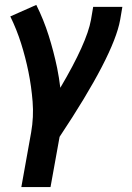

<svg xmlns="http://www.w3.org/2000/svg" viewBox="-20 -558 540 783"><path d="M67 205 107 -18Q118 -81 113 -143.5Q108 -206 96 -265Q84 -324 66 -381Q48 -438 22 -491L128 -538Q158 -478 178.5 -413Q199 -348 213 -281Q221 -241 226 -200Q334 -383 351 -477L360 -530H479L470 -477Q444 -332 223 0L186 205Z"/></svg>

Font: Iosevka SS08
Style: Bold Italic
Weight: 700
Italic angle: -10°
Monospace: yes
Designer: Belleve Invis
Foundry: Belleve Invis
Version: 2.1.0; ttfautohint (v1.8.2)